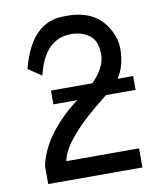

<svg xmlns="http://www.w3.org/2000/svg" viewBox="-82 -785 713 851"><g transform="rotate(-10 275.0 -360.0)"><path d="M280 -637Q329 -637 363 -612Q397 -586 397 -526Q397 -466 336 -406H150V-344H257Q96 -221 66 -82V0H490V-86H163Q178 -182 387 -344H520V-406H450Q485 -459 485 -538Q485 -574 466 -613Q414 -720 280 -720H262Q116 -720 64 -518L124 -478Q162 -637 280 -637Z"/></g></svg>

Font: Sawarabi Gothic
Style: Regular
Weight: 400
Designer: mshio (mshio@users.sourceforge.jp)
Version: Version 20141215